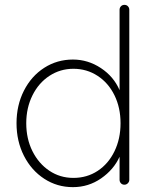

<svg xmlns="http://www.w3.org/2000/svg" viewBox="-20 -760 635 790"><path d="M512 -720V-20Q512 -12 506 -6Q500 0 492 0Q483 0 477.5 -6Q472 -12 472 -20V-115Q448 -62 396 -26Q344 10 280 10Q215 10 162 -24.5Q109 -59 78.5 -119Q48 -179 48 -253Q48 -327 78.5 -387Q109 -447 162 -481Q215 -515 280 -515Q342 -515 395 -480Q448 -445 472 -389V-720Q472 -728 477.5 -734Q483 -740 492 -740Q501 -740 506.5 -734Q512 -728 512 -720ZM476 -253Q476 -317 451 -368Q426 -419 381.5 -448Q337 -477 282 -477Q228 -477 183.5 -448Q139 -419 113.5 -367.5Q88 -316 88 -253Q88 -189 113.5 -138Q139 -87 183 -57.5Q227 -28 282 -28Q338 -28 382 -57Q426 -86 451 -137.5Q476 -189 476 -253Z"/></svg>

Font: Quicksand Light
Style: Regular
Weight: 300
Designer: Andrew Paglinawan
Foundry: Andrew Paglinawan
Version: Version 3.000